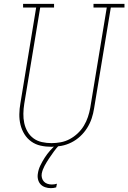

<svg xmlns="http://www.w3.org/2000/svg" viewBox="-20 -755 667 998"><path d="M247 8Q218 8 191 2Q164 -4 142.5 -19.5Q121 -35 107 -57.5Q93 -80 86.5 -106.5Q80 -133 80.5 -161.5Q81 -190 86 -218L168 -716H100V-735H261V-716H189L106 -215Q102 -190 101.5 -164.5Q101 -139 106 -115.5Q111 -92 123 -71Q135 -50 154 -36Q173 -22 197.5 -16.5Q222 -11 248 -11Q271 -11 295.5 -15.5Q320 -20 342.5 -32Q365 -44 384 -62Q403 -80 416 -101.5Q429 -123 437 -147Q445 -171 449 -194L535 -716H466V-735H627V-716H556L469 -191Q465 -165 456.5 -139.5Q448 -114 433 -90Q418 -66 397 -46.5Q376 -27 351 -14.5Q326 -2 299.5 3Q273 8 247 8ZM244 223Q229 223 214.5 218Q200 213 190.5 202.5Q181 192 177.5 177Q174 162 177 146Q180 125 190 104.5Q200 84 212.5 64.5Q225 45 240.5 27.5Q256 10 274 -5L276 -8H288L287 0Q272 16 259 34Q246 52 234 70Q222 88 211.5 107.5Q201 127 197 147Q195 159 198 170Q201 181 208.5 189Q216 197 227 200.5Q238 204 249 204Q256 204 262.5 203Q269 202 276 200L272 219Q265 221 258 222Q251 223 244 223Z"/></svg>

Font: Iosevka Etoile Thin
Style: Italic
Weight: 100
Italic angle: -9°
Designer: Belleve Invis
Foundry: Belleve Invis
Version: Version 22.1.2; ttfautohint (v1.8.4)